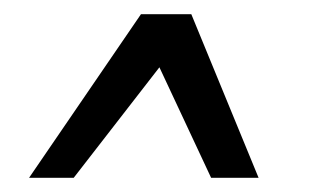

<svg xmlns="http://www.w3.org/2000/svg" viewBox="-20 -480 438 271"><path d="M84 -229H21L179 -460H250L345 -229H278L205 -385Z"/></svg>

Font: Genos Thin
Style: Bold Italic
Weight: 700
Italic angle: -8°
Version: Version 1.010